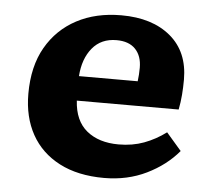

<svg xmlns="http://www.w3.org/2000/svg" viewBox="-45 -586 712 648"><g transform="rotate(5 311.5 -262.0)"><path d="M330 14Q241 14 178.5 -18.5Q116 -51 83.5 -109.5Q51 -168 51 -247Q51 -340 88 -404.5Q125 -469 190 -503.5Q255 -538 341 -538Q446 -538 508 -486Q570 -434 570 -340Q570 -314 568 -288.5Q566 -263 561 -238H216Q220 -170 261 -136.5Q302 -103 369 -103Q416 -103 455 -117.5Q494 -132 529 -158L580 -99Q538 -49 473.5 -17.5Q409 14 330 14ZM216 -321H415Q418 -344 418 -367Q418 -407 396 -430Q374 -453 332 -453Q280 -453 250 -416.5Q220 -380 216 -321Z"/></g></svg>

Font: Literata 7pt
Style: Bold
Weight: 700
Designer: Latin by Veronika Burian and Jose Scaglione. Greek by Irene Vlachou. Cyrillic by Vera Evstafieva.
Foundry: TypeTogether
Version: Version 3.002